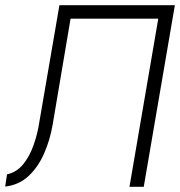

<svg xmlns="http://www.w3.org/2000/svg" viewBox="-37 -720 694 740"><path d="M637 -700H192L115 -252Q108 -205 92.5 -161Q77 -117 52 -86.5Q27 -56 -10 -48L-17 -1Q36 -7 73 -41.5Q110 -76 133 -128.5Q156 -181 166 -240L235 -648H573L462 0H517Z"/></svg>

Font: Jost Light
Style: Italic
Weight: 300
Italic angle: -5°
Version: Version 3.710